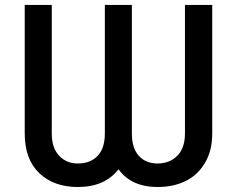

<svg xmlns="http://www.w3.org/2000/svg" viewBox="-20 -747 958 777"><path d="M80.1 -206.5V-727.1H189.5V-206.5Q189.5 -148.4 219.2 -116.9Q249 -85.4 294.9 -85.4Q345.7 -85.4 375 -116.2Q404.3 -147 404.3 -206.5V-727.1H513.7V-206.5Q513.7 -147.5 541.7 -116.5Q569.8 -85.4 617.7 -85.4Q666.5 -85.4 697.5 -116.7Q728.5 -147.9 728.5 -206.5V-727.1H838.9V-206.5Q838.9 -136.7 809.1 -87.2Q779.3 -37.6 730.2 -13.9Q681.2 9.8 617.7 9.8Q511.7 9.8 459.5 -62Q404.3 9.8 294.9 9.8Q198.2 9.8 139.2 -46.1Q80.1 -102.1 80.1 -206.5Z"/></svg>

Font: Interop Med
Style: Regular
Weight: 500
Designer: Rasmus Andersson, Google, Jang Haemin
Foundry: jhaemin
Version: Version 1.007